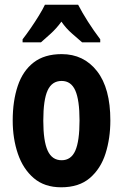

<svg xmlns="http://www.w3.org/2000/svg" viewBox="-20 -786 523 816"><path d="M449 -274Q449 -198 428.5 -133.5Q408 -69 362 -29.5Q316 10 240 10Q169 10 123.5 -29Q78 -68 56 -132.5Q34 -197 34 -274Q34 -357 55.5 -421Q77 -485 123 -520.5Q169 -556 242 -556Q336 -556 392.5 -483.5Q449 -411 449 -274ZM164 -273Q164 -187 182.5 -146Q201 -105 242 -105Q282 -105 300 -145.5Q318 -186 318 -274Q318 -361 300 -401.5Q282 -442 242 -442Q201 -442 182.5 -402Q164 -362 164 -273ZM312 -766Q329 -733 353.5 -694.5Q378 -656 406 -619V-606H329Q312 -621 286.5 -643Q261 -665 241 -694Q220 -665 194.5 -642Q169 -619 154 -606H76V-619Q91 -638 110 -665.5Q129 -693 145.5 -720Q162 -747 171 -766Z"/></svg>

Font: Noto Sans Telugu ExtraCondensed
Style: Bold
Weight: 700
Width: 2
Designer: Jelle Bosma - Monotype Design Team
Foundry: Monotype Imaging Inc.
Version: Version 2.005; ttfautohint (v1.8.4.7-5d5b)